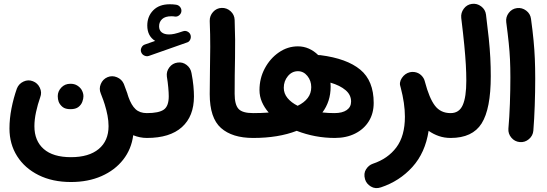

<svg xmlns="http://www.w3.org/2000/svg" viewBox="-20 -676 2851 1000"><path d="M349.6 272Q253.4 272 181.2 236.1Q108.9 200.2 69.1 137.2Q29.3 74.2 29.3 -6.8Q29.3 -57.6 39.8 -111.3Q50.3 -165 67.9 -214.8Q77.6 -239.7 102.3 -251.2Q127 -262.7 151.4 -252.9Q175.8 -243.7 187.5 -219Q199.2 -194.3 189.5 -169.4Q176.3 -132.3 167.7 -92.5Q159.2 -52.7 159.2 -18.6Q159.2 57.6 207.8 100.1Q256.3 142.6 349.6 142.6Q442.9 142.6 494.1 100.1Q545.4 57.6 545.4 -19Q545.4 -45.9 540 -74.2Q534.7 -102.5 525.4 -132.3Q522 -141.6 519 -151.4V-151.9Q512.7 -169.4 504.9 -189Q494.6 -213.4 504.9 -238.3Q515.1 -263.2 539.6 -273.9Q564 -284.2 589.1 -273.7Q614.3 -263.2 625 -238.8Q634.3 -215.3 642.1 -192.4Q643.1 -190.4 643.6 -188.5V-187.5Q646.5 -179.2 648.9 -170.9Q664.1 -127.9 686 -107.4Q708 -86.9 744.6 -86.9H745.1Q772 -86.9 790.8 -67.9Q809.6 -48.8 809.6 -22Q809.6 4.9 790.8 23.7Q772 42.5 745.1 42.5H744.6Q709 42.5 673.8 28.3Q664.6 100.6 621.6 155.5Q578.6 210.4 508.8 241.2Q439 272 349.6 272ZM280.8 -175.3Q280.8 -200.2 299.3 -220Q317.9 -239.7 346.7 -239.7Q367.2 -239.7 381.6 -231Q396 -222.2 404.3 -209.5Q414.6 -191.9 414.6 -174.8Q414.6 -161.6 408.7 -145.8Q402.8 -129.9 388.4 -118.7Q374 -107.4 347.2 -107.4Q319.8 -107.4 305.7 -119.1Q291.5 -130.9 285.6 -146Q280.8 -159.2 280.8 -175.3Z M715.3 -404.3Q710.9 -415.5 716.8 -428Q722.7 -440.4 734.9 -444.3L788.1 -462.9Q747.1 -488.3 747.1 -543Q747.1 -590.8 778.1 -622.3Q809.1 -653.8 864.3 -653.8Q881.8 -653.8 897.5 -651.4Q910.2 -649.4 918 -639.6Q925.8 -629.9 924.8 -617.7Q923.8 -605.5 913.6 -596.7Q903.3 -587.9 890.6 -589.8Q884.3 -591.3 872.6 -591.3Q840.3 -591.3 824.5 -576.7Q808.6 -562 808.6 -539.1Q808.6 -518.1 822.5 -507.3Q836.4 -496.6 860.4 -496.6Q873.5 -496.6 888.4 -499.8Q903.3 -502.9 933.1 -513.2Q946.3 -517.6 958.3 -510.7Q970.2 -503.9 973.1 -491.2Q975.6 -479 970 -468.3Q964.4 -457.5 953.6 -454.6L755.4 -384.8Q743.7 -380.9 731.7 -386.5Q719.7 -392.1 715.3 -404.3ZM680.7 -22Q680.7 -48.8 699.5 -67.9Q718.3 -86.9 745.1 -86.9Q807.1 -86.9 833 -105Q858.9 -123 858.9 -174.3Q858.9 -192.9 856.4 -220.2Q854 -247.6 849.1 -277.3Q845.7 -303.7 862.1 -325.2Q878.4 -346.7 904.8 -350.1Q931.2 -354 952.1 -337.6Q973.1 -321.3 977.5 -294.9Q984.4 -259.3 987.3 -228.8Q990.2 -198.2 990.2 -173.8Q990.2 -70.3 927.5 -13.9Q864.7 42.5 745.1 42.5Q718.3 42.5 699.5 23.7Q680.7 4.9 680.7 -22Z M1072.3 -185.5Q1072.3 -249 1073.5 -308.8Q1074.7 -368.7 1075 -431.6Q1075.2 -494.6 1072.3 -566.9Q1071.8 -593.8 1089.8 -613.8Q1107.9 -633.8 1134.3 -634.8Q1161.1 -635.7 1181.2 -617.4Q1201.2 -599.1 1202.1 -572.3Q1206.1 -464.8 1204.1 -375Q1202.1 -285.2 1202.1 -187.5Q1202.1 -131.3 1222.2 -109.1Q1242.2 -86.9 1298.3 -86.9H1298.8Q1325.7 -86.9 1344.5 -67.9Q1363.3 -48.8 1363.3 -22Q1363.3 4.9 1344.5 23.7Q1325.7 42.5 1298.8 42.5H1298.3Q1189.5 42.5 1130.9 -9.5Q1072.3 -61.5 1072.3 -185.5Z M1234.4 -22Q1234.4 -48.8 1253.2 -67.9Q1272 -86.9 1298.8 -86.9Q1341.8 -86.9 1379.4 -89.8Q1356.9 -115.7 1344.2 -145Q1331.5 -174.3 1331.5 -207Q1331.5 -268.1 1359.1 -319.8Q1386.7 -371.6 1432.4 -403.1Q1478 -434.6 1531.7 -434.6Q1562 -434.6 1588.9 -422.6Q1615.7 -410.6 1637.2 -389.2Q1643.1 -389.6 1648.9 -388.7Q1786.6 -371.1 1856.4 -313.2Q1926.3 -255.4 1926.3 -140.1Q1926.3 -85.4 1900.9 -44.4Q1875.5 -3.4 1829.8 19.5Q1784.2 42.5 1724.1 42.5Q1621.1 42.5 1525.4 5.4Q1429.7 42.5 1298.8 42.5Q1272 42.5 1253.2 23.7Q1234.4 4.9 1234.4 -22ZM1458 -218.8Q1458 -189 1477.5 -165.3Q1497.1 -141.6 1530.3 -125Q1564.5 -141.6 1582.8 -165.8Q1601.1 -189.9 1601.1 -222.2Q1601.1 -255.4 1581.1 -280.3Q1561 -305.2 1531.7 -305.2Q1500.5 -305.2 1479.2 -279.3Q1458 -253.4 1458 -218.8ZM1702.1 -225.1Q1702.1 -185.5 1691.2 -151.9Q1680.2 -118.2 1659.2 -90.3Q1689.9 -86.9 1721.7 -86.9Q1763.2 -86.9 1785.9 -102.8Q1808.6 -118.7 1808.6 -147Q1808.6 -182.1 1779.8 -206.5Q1751 -231 1701.2 -245.6Q1702.1 -235.4 1702.1 -225.1Z M2066.4 -221.7Q2057.1 -246.1 2073 -269.8Q2088.9 -293.5 2114.7 -299.8Q2126.5 -302.7 2138.7 -300.8Q2159.2 -297.9 2173.6 -284.2Q2188 -270.5 2192.4 -252.9Q2192.4 -252 2192.9 -251Q2215.8 -164.1 2245.4 -125.5Q2274.9 -86.9 2326.7 -86.9H2327.1Q2354 -86.9 2372.8 -67.9Q2391.6 -48.8 2391.6 -22Q2391.6 4.9 2372.8 23.7Q2354 42.5 2327.1 42.5H2326.7Q2294.4 42.5 2265.9 32.7Q2237.3 22.9 2212.4 5.4Q2194.8 119.6 2127.9 193.6Q2061 267.6 1963.9 299.8Q1935.1 309.6 1911.6 295.4Q1888.2 281.2 1881.3 257.8Q1872.6 227.5 1886.5 205.8Q1900.4 184.1 1921.9 176.8Q2000 150.9 2044.4 91.6Q2088.9 32.2 2088.9 -68.4Q2088.9 -136.7 2066.9 -220.2Z M2262.7 -22Q2262.7 -48.8 2281.5 -67.9Q2300.3 -86.9 2327.1 -86.9Q2371.6 -86.9 2390.1 -128.7Q2408.7 -170.4 2408.7 -255.9Q2408.7 -295.4 2406.2 -338.9Q2403.8 -382.3 2398.2 -440.4Q2392.6 -498.5 2382.3 -582.5Q2379.4 -608.9 2395.5 -630.6Q2411.6 -652.3 2438 -655.8Q2464.4 -659.2 2486.1 -642.8Q2507.8 -626.5 2511.2 -600.1Q2520 -531.2 2525.6 -476.8Q2531.2 -422.4 2533.7 -374.8Q2536.1 -327.1 2536.1 -278.8Q2536.1 -108.9 2488.5 -33.2Q2440.9 42.5 2327.1 42.5Q2300.3 42.5 2281.5 23.7Q2262.7 4.9 2262.7 -22Z M2616.7 -560.5Q2613.3 -586.9 2629.6 -608.6Q2646 -630.4 2672.4 -633.8Q2698.7 -637.2 2720.5 -620.8Q2742.2 -604.5 2745.6 -578.1Q2754.4 -514.2 2759 -465.1Q2763.7 -416 2765.6 -369.6Q2767.6 -323.2 2767.6 -266.1Q2767.6 -196.8 2765.1 -126.2Q2762.7 -55.7 2757.8 4.9Q2755.4 31.2 2734.6 48.8Q2713.9 66.4 2687 64Q2660.6 61.5 2643.3 41Q2626 20.5 2627.9 -5.9Q2633.3 -66.4 2635.7 -136Q2638.2 -205.6 2638.2 -272.9Q2638.2 -324.7 2636.2 -366Q2634.3 -407.2 2629.6 -452.4Q2625 -497.6 2616.7 -560.5Z"/></svg>

Font: Mikhak Bold
Style: Regular
Weight: 700
Designer: Amin Abedi
Version: Version 3.3